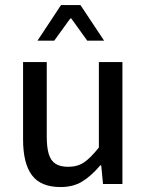

<svg xmlns="http://www.w3.org/2000/svg" viewBox="-20 -736 588 768"><path d="M167 -487.8V-190.9Q167 -146.5 175 -119.9Q183.1 -93.3 201.9 -81.1Q220.7 -68.8 252.9 -68.8Q289.6 -68.8 315.7 -86.2Q341.8 -103.5 375.5 -146V-487.8H469.7V0H392.1L384.8 -74.7H381.3Q344.2 -31.2 308.1 -9.5Q272 12.2 222.2 12.2Q143.1 12.2 107.7 -35.2Q72.3 -82.5 72.3 -178.2V-487.8ZM301.8 -715.8 396.5 -573.2H329.1L265.1 -662.1H261.2L196.8 -573.2H129.9L224.1 -715.8Z"/></svg>

Font: Varta SemiBold
Style: Regular
Weight: 600
Designer: Joana Correia, Viktoriya Grabowska, Eben Sorkin
Foundry: Sorkin Type
Version: Version 1.003; ttfautohint (v1.3) -l 8 -r 24 -G 200 -x 12 -H